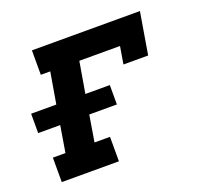

<svg xmlns="http://www.w3.org/2000/svg" viewBox="-96 -633 793 745"><g transform="rotate(-20 300.0 -260.0)"><path d="M39 0V-101H91L109 -210H18V-290H122L144 -419H105V-520H551L522 -347H420L432 -419H264L242 -290H343V-210H229L211 -101H275V0Z"/></g></svg>

Font: Iosevka Etoile Oblique
Style: Bold
Weight: 700
Italic angle: -9°
Designer: Belleve Invis
Foundry: Belleve Invis
Version: Version 15.5.2; ttfautohint (v1.8.4)